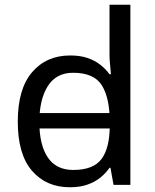

<svg xmlns="http://www.w3.org/2000/svg" viewBox="-20 -780 655 810"><path d="M104 -238V-303H480V-238ZM275 10Q175 10 115 -59.5Q55 -129 55 -267Q55 -405 115.5 -475.5Q176 -546 276 -546Q318 -546 349 -535.5Q380 -525 403 -507Q426 -489 442 -467H448Q447 -480 444.5 -505.5Q442 -531 442 -546V-760H530V0H459L446 -72H442Q426 -49 403 -30.5Q380 -12 348.5 -1Q317 10 275 10ZM289 -63Q374 -63 408.5 -109.5Q443 -156 443 -250V-266Q443 -366 410 -419.5Q377 -473 288 -473Q217 -473 181.5 -416.5Q146 -360 146 -265Q146 -169 181.5 -116Q217 -63 289 -63Z"/></svg>

Font: lkannada85
Style: Book
Weight: 400
Designer: Jelle Bosma - Monotype Design Team
Foundry: Monotype Imaging Inc.
Version: Version 2.003